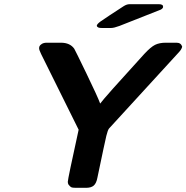

<svg xmlns="http://www.w3.org/2000/svg" viewBox="-20 -898 891 918"><path d="M167 -667Q167 -671.9 168.9 -677Q170.9 -682.1 179.9 -688Q189 -693.8 204.1 -693.8H271Q314.9 -693.8 335 -665Q339.8 -657.2 393.3 -546.6Q446.8 -436 459 -402.8Q477.1 -428.7 669.9 -640.1Q700.7 -673.3 721.4 -683.6Q742.2 -693.8 772.9 -693.8H824.2Q845.2 -693.8 851.1 -674.8Q848.1 -661.6 835 -647.9L501 -283.2Q495.1 -275.4 488.5 -248.8Q481.9 -222.2 445.8 -48.8Q440.9 -22 428.5 -11Q416 0 392.1 0H341.8Q325.7 0 320.3 -2.9Q314.9 -5.9 307.1 -16.1Q304.2 -22 304.2 -28.8Q304.2 -42 356 -277.8L176.8 -639.2Q167 -659.2 167 -667ZM442.9 -774.9V-775.9Q443.8 -782.7 460 -794.9Q468.8 -800.8 504.9 -825.2Q543.9 -850.1 570.8 -868.2Q585.9 -877.9 599.1 -877.9H740.2Q760.3 -877.9 759.8 -865.2Q759.8 -858.4 749 -852.1Q744.1 -850.1 550.8 -773.9Q524.9 -764.2 511.2 -764.2H466.8Q444.8 -763.7 442.9 -774.9Z"/></svg>

Font: CMU Sans Serif
Style: BoldOblique
Weight: 700
Italic angle: -12°
Version: Version 0.7.0